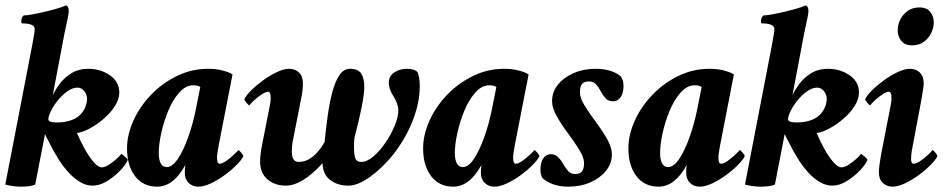

<svg xmlns="http://www.w3.org/2000/svg" viewBox="-22 -699 3572 727"><path d="M57.6 7.8Q31.2 7.8 -2 0L100.6 -531.2Q109.4 -577.1 109.4 -588.9Q109.4 -610.4 61.5 -610.4Q58.6 -610.4 58.6 -618.2Q58.6 -631.8 67.4 -640.6Q79.1 -640.6 100.6 -644.5Q122.1 -648.4 147 -654.3Q171.9 -660.2 193.8 -666.5Q215.8 -672.9 228.5 -678.7Q238.3 -674.8 238.3 -657.2Q238.3 -649.4 234.9 -632.3Q231.4 -615.2 227.5 -597.7Q223.6 -580.1 221.7 -570.3L177.7 -337.9Q186.5 -357.4 203.6 -380.9Q220.7 -404.3 248 -421.4Q275.4 -438.5 312.5 -438.5Q358.4 -438.5 394 -414.1Q429.7 -389.6 429.7 -348.6Q429.7 -324.2 413.6 -298.3Q397.5 -272.5 372.1 -250.5Q346.7 -228.5 319.3 -213.4Q292 -198.2 269.5 -195.3Q281.2 -167 297.9 -136.7Q314.5 -106.4 332 -85.9Q349.6 -65.4 363.3 -65.4Q375 -65.4 389.6 -74.7Q404.3 -84 418 -96.2Q431.6 -108.4 437.5 -116.2Q439.5 -116.2 450.7 -106.4Q461.9 -96.7 461.9 -93.8Q455.1 -76.2 433.1 -53.2Q411.1 -30.3 383.3 -13.2Q355.5 3.9 329.1 3.9Q302.7 3.9 278.8 -11.2Q254.9 -26.4 235.8 -47.9Q216.8 -69.3 204.1 -88.9Q192.4 -108.4 184.6 -121.6Q176.8 -134.8 170.4 -147.9Q164.1 -161.1 154.3 -178.7L148.4 -191.4L111.3 0Q92.8 7.8 57.6 7.8ZM193.4 -235.4Q241.2 -235.4 271.5 -255.9Q288.1 -267.6 297.9 -286.6Q307.6 -305.7 307.6 -325.2Q307.6 -339.8 297.4 -353.5Q287.1 -367.2 271.5 -367.2Q252.9 -367.2 233.4 -353.5Q213.9 -339.8 197.3 -319.3Q180.7 -298.8 170.9 -278.8Q161.1 -258.8 161.1 -247.1Q161.1 -235.4 193.4 -235.4Z M573.2 7.8Q519.5 7.8 489.3 -32.2Q459 -72.3 459 -136.7Q459 -188.5 482.9 -241.7Q506.8 -294.9 549.3 -339.4Q591.8 -383.8 647.5 -411.1Q703.1 -438.5 766.6 -438.5Q797.9 -438.5 822.8 -431.6Q847.7 -424.8 858.4 -417L806.6 -151.4Q802.7 -128.9 801.3 -119.6Q799.8 -110.4 799.8 -102.5Q799.8 -79.1 809.6 -79.1Q819.3 -79.1 833.5 -88.9Q847.7 -98.6 861.3 -111.3Q875 -124 880.9 -130.9Q882.8 -130.9 891.1 -121.1Q899.4 -111.3 899.4 -107.4Q893.6 -94.7 874.5 -75.2Q855.5 -55.7 829.6 -36.6Q803.7 -17.6 776.9 -4.9Q750 7.8 729.5 7.8Q707 7.8 692.4 -6.3Q677.7 -20.5 677.7 -44.9Q677.7 -52.7 678.2 -60.1Q678.7 -67.4 679.7 -74.2Q634.8 7.8 573.2 7.8ZM609.4 -66.4Q630.9 -66.4 651.9 -98.1Q672.9 -129.9 690.4 -179.2Q708 -228.5 718.8 -281.2L736.3 -369.1Q729.5 -376 710 -376Q680.7 -376 656.2 -348.1Q631.8 -320.3 614.7 -278.8Q597.7 -237.3 588.4 -194.3Q579.1 -151.4 579.1 -121.1Q579.1 -66.4 609.4 -66.4Z M1059.6 3.9Q1018.6 3.9 990.7 -20Q962.9 -43.9 962.9 -86.9Q962.9 -99.6 964.4 -112.3Q965.8 -125 967.8 -137.7L1001 -305.7Q1002 -310.5 1002.4 -315.9Q1002.9 -321.3 1002.9 -328.1Q1002.9 -351.6 993.2 -351.6Q984.4 -351.6 969.2 -341.8Q954.1 -332 940.9 -319.8Q927.7 -307.6 921.9 -299.8Q919.9 -299.8 911.6 -309.6Q903.3 -319.3 903.3 -323.2Q909.2 -336.9 928.2 -356Q947.3 -375 973.1 -394Q999 -413.1 1025.9 -425.8Q1052.7 -438.5 1073.2 -438.5Q1095.7 -438.5 1110.4 -424.3Q1125 -410.2 1125 -382.8Q1125 -369.1 1123 -353.5Q1121.1 -337.9 1117.2 -320.3L1085.9 -161.1Q1083 -146.5 1083 -125Q1083 -85.9 1108.4 -85.9Q1164.1 -85.9 1207 -161.1Q1211.9 -210.9 1218.8 -260.3Q1225.6 -309.6 1236.3 -350.1Q1247.1 -390.6 1263.2 -414.6Q1279.3 -438.5 1303.7 -438.5Q1334 -438.5 1345.7 -420.4Q1357.4 -402.3 1357.4 -370.1Q1357.4 -320.3 1320.3 -177.7Q1319.3 -170.9 1318.8 -162.6Q1318.4 -154.3 1318.4 -144.5Q1318.4 -109.4 1324.2 -97.7Q1329.1 -85.9 1345.7 -85.9Q1367.2 -85.9 1391.6 -106.4Q1416 -127 1437.5 -158.7Q1459 -190.4 1472.7 -223.6Q1486.3 -256.8 1486.3 -281.2Q1486.3 -303.7 1468.8 -333Q1450.2 -360.4 1450.2 -385.7Q1450.2 -411.1 1471.2 -424.8Q1492.2 -438.5 1517.6 -438.5Q1544.9 -438.5 1557.6 -427.7Q1567.4 -412.1 1567.4 -371.1Q1567.4 -328.1 1554.2 -282.2Q1541 -236.3 1518.6 -193.8Q1496.1 -151.4 1468.8 -116.2Q1426.8 -63.5 1379.9 -29.8Q1333 3.9 1296.9 3.9Q1255.9 3.9 1228 -17.6Q1200.2 -39.1 1199.2 -81.1Q1122.1 3.9 1059.6 3.9Z M1694.3 7.8Q1640.6 7.8 1610.4 -32.2Q1580.1 -72.3 1580.1 -136.7Q1580.1 -188.5 1604 -241.7Q1627.9 -294.9 1670.4 -339.4Q1712.9 -383.8 1768.6 -411.1Q1824.2 -438.5 1887.7 -438.5Q1918.9 -438.5 1943.8 -431.6Q1968.8 -424.8 1979.5 -417L1927.7 -151.4Q1923.8 -128.9 1922.4 -119.6Q1920.9 -110.4 1920.9 -102.5Q1920.9 -79.1 1930.7 -79.1Q1940.4 -79.1 1954.6 -88.9Q1968.8 -98.6 1982.4 -111.3Q1996.1 -124 2002 -130.9Q2003.9 -130.9 2012.2 -121.1Q2020.5 -111.3 2020.5 -107.4Q2014.6 -94.7 1995.6 -75.2Q1976.6 -55.7 1950.7 -36.6Q1924.8 -17.6 1897.9 -4.9Q1871.1 7.8 1850.6 7.8Q1828.1 7.8 1813.5 -6.3Q1798.8 -20.5 1798.8 -44.9Q1798.8 -52.7 1799.3 -60.1Q1799.8 -67.4 1800.8 -74.2Q1755.9 7.8 1694.3 7.8ZM1730.5 -66.4Q1752 -66.4 1772.9 -98.1Q1793.9 -129.9 1811.5 -179.2Q1829.1 -228.5 1839.8 -281.2L1857.4 -369.1Q1850.6 -376 1831.1 -376Q1801.8 -376 1777.3 -348.1Q1752.9 -320.3 1735.8 -278.8Q1718.8 -237.3 1709.5 -194.3Q1700.2 -151.4 1700.2 -121.1Q1700.2 -66.4 1730.5 -66.4Z M2130.9 7.8Q2070.3 7.8 2033.2 -23.4Q2024.4 -34.2 2024.4 -56.6Q2024.4 -84 2035.2 -99.6Q2045.9 -115.2 2063.5 -115.2Q2080.1 -115.2 2091.3 -104Q2102.5 -92.8 2110.8 -77.6Q2119.1 -62.5 2129.4 -51.3Q2139.6 -40 2155.3 -40Q2173.8 -40 2181.6 -49.8Q2189.5 -59.6 2189.5 -82Q2189.5 -102.5 2171.4 -131.8Q2153.3 -161.1 2128.9 -193.8Q2104.5 -226.6 2086.4 -258.3Q2068.4 -290 2068.4 -315.4Q2068.4 -351.6 2090.8 -378.9Q2113.3 -406.2 2150.4 -422.4Q2187.5 -438.5 2232.4 -438.5Q2293.9 -438.5 2328.1 -410.2Q2338.9 -396.5 2338.9 -374Q2338.9 -346.7 2328.1 -331.1Q2317.4 -315.4 2299.8 -315.4Q2281.2 -315.4 2271 -326.7Q2260.7 -337.9 2252.9 -353Q2245.1 -368.2 2235.4 -379.4Q2225.6 -390.6 2208 -390.6Q2189.5 -390.6 2181.6 -380.9Q2173.8 -371.1 2173.8 -348.6Q2173.8 -328.1 2191.9 -298.8Q2210 -269.5 2234.4 -236.8Q2258.8 -204.1 2276.9 -172.4Q2294.9 -140.6 2294.9 -115.2Q2294.9 -80.1 2272.5 -52.2Q2250 -24.4 2212.9 -8.3Q2175.8 7.8 2130.9 7.8Z M2471.7 7.8Q2418 7.8 2387.7 -32.2Q2357.4 -72.3 2357.4 -136.7Q2357.4 -188.5 2381.3 -241.7Q2405.3 -294.9 2447.8 -339.4Q2490.2 -383.8 2545.9 -411.1Q2601.6 -438.5 2665 -438.5Q2696.3 -438.5 2721.2 -431.6Q2746.1 -424.8 2756.8 -417L2705.1 -151.4Q2701.2 -128.9 2699.7 -119.6Q2698.2 -110.4 2698.2 -102.5Q2698.2 -79.1 2708 -79.1Q2717.8 -79.1 2731.9 -88.9Q2746.1 -98.6 2759.8 -111.3Q2773.4 -124 2779.3 -130.9Q2781.2 -130.9 2789.6 -121.1Q2797.9 -111.3 2797.9 -107.4Q2792 -94.7 2772.9 -75.2Q2753.9 -55.7 2728 -36.6Q2702.1 -17.6 2675.3 -4.9Q2648.4 7.8 2627.9 7.8Q2605.5 7.8 2590.8 -6.3Q2576.2 -20.5 2576.2 -44.9Q2576.2 -52.7 2576.7 -60.1Q2577.1 -67.4 2578.1 -74.2Q2533.2 7.8 2471.7 7.8ZM2507.8 -66.4Q2529.3 -66.4 2550.3 -98.1Q2571.3 -129.9 2588.9 -179.2Q2606.4 -228.5 2617.2 -281.2L2634.8 -369.1Q2627.9 -376 2608.4 -376Q2579.1 -376 2554.7 -348.1Q2530.3 -320.3 2513.2 -278.8Q2496.1 -237.3 2486.8 -194.3Q2477.5 -151.4 2477.5 -121.1Q2477.5 -66.4 2507.8 -66.4Z M2858.4 7.8Q2832 7.8 2798.8 0L2901.4 -531.2Q2910.2 -577.1 2910.2 -588.9Q2910.2 -610.4 2862.3 -610.4Q2859.4 -610.4 2859.4 -618.2Q2859.4 -631.8 2868.2 -640.6Q2879.9 -640.6 2901.4 -644.5Q2922.9 -648.4 2947.8 -654.3Q2972.7 -660.2 2994.6 -666.5Q3016.6 -672.9 3029.3 -678.7Q3039.1 -674.8 3039.1 -657.2Q3039.1 -649.4 3035.6 -632.3Q3032.2 -615.2 3028.3 -597.7Q3024.4 -580.1 3022.5 -570.3L2978.5 -337.9Q2987.3 -357.4 3004.4 -380.9Q3021.5 -404.3 3048.8 -421.4Q3076.2 -438.5 3113.3 -438.5Q3159.2 -438.5 3194.8 -414.1Q3230.5 -389.6 3230.5 -348.6Q3230.5 -324.2 3214.4 -298.3Q3198.2 -272.5 3172.9 -250.5Q3147.5 -228.5 3120.1 -213.4Q3092.8 -198.2 3070.3 -195.3Q3082 -167 3098.6 -136.7Q3115.2 -106.4 3132.8 -85.9Q3150.4 -65.4 3164.1 -65.4Q3175.8 -65.4 3190.4 -74.7Q3205.1 -84 3218.8 -96.2Q3232.4 -108.4 3238.3 -116.2Q3240.2 -116.2 3251.5 -106.4Q3262.7 -96.7 3262.7 -93.8Q3255.9 -76.2 3233.9 -53.2Q3211.9 -30.3 3184.1 -13.2Q3156.2 3.9 3129.9 3.9Q3103.5 3.9 3079.6 -11.2Q3055.7 -26.4 3036.6 -47.9Q3017.6 -69.3 3004.9 -88.9Q2993.2 -108.4 2985.4 -121.6Q2977.5 -134.8 2971.2 -147.9Q2964.8 -161.1 2955.1 -178.7L2949.2 -191.4L2912.1 0Q2893.6 7.8 2858.4 7.8ZM2994.1 -235.4Q3042 -235.4 3072.3 -255.9Q3088.9 -267.6 3098.6 -286.6Q3108.4 -305.7 3108.4 -325.2Q3108.4 -339.8 3098.1 -353.5Q3087.9 -367.2 3072.3 -367.2Q3053.7 -367.2 3034.2 -353.5Q3014.6 -339.8 2998 -319.3Q2981.4 -298.8 2971.7 -278.8Q2961.9 -258.8 2961.9 -247.1Q2961.9 -235.4 2994.1 -235.4Z M3431.6 -527.3Q3404.3 -527.3 3390.6 -544.4Q3377 -561.5 3377 -584Q3377 -604.5 3386.7 -624.5Q3396.5 -644.5 3415 -657.7Q3433.6 -670.9 3459 -670.9Q3487.3 -670.9 3500.5 -653.8Q3513.7 -636.7 3513.7 -614.3Q3513.7 -594.7 3503.9 -574.2Q3494.1 -553.7 3476.1 -540.5Q3458 -527.3 3431.6 -527.3ZM3423.8 -438.5Q3446.3 -438.5 3460.9 -424.3Q3475.6 -410.2 3475.6 -382.8Q3475.6 -376 3473.1 -360.4Q3470.7 -344.7 3468.3 -330.6Q3465.8 -316.4 3464.8 -310.5L3449.2 -227.5Q3439.5 -174.8 3434.6 -149.9Q3429.7 -125 3428.7 -115.2Q3427.7 -105.5 3427.7 -96.7Q3427.7 -79.1 3437.5 -79.1Q3447.3 -79.1 3461.9 -88.9Q3476.6 -98.6 3490.2 -111.3Q3503.9 -124 3508.8 -130.9Q3511.7 -130.9 3519.5 -121.1Q3527.3 -111.3 3527.3 -107.4Q3521.5 -94.7 3502.4 -75.2Q3483.4 -55.7 3457.5 -36.6Q3431.6 -17.6 3404.8 -4.9Q3377.9 7.8 3357.4 7.8Q3335.9 7.8 3320.8 -6.3Q3305.7 -20.5 3305.7 -47.9Q3305.7 -55.7 3307.6 -70.8Q3309.6 -85.9 3312 -100.6Q3314.5 -115.2 3315.4 -120.1L3351.6 -305.7Q3352.5 -310.5 3353 -315.9Q3353.5 -321.3 3353.5 -328.1Q3353.5 -351.6 3343.8 -351.6Q3335 -351.6 3319.8 -341.8Q3304.7 -332 3291.5 -319.8Q3278.3 -307.6 3272.5 -299.8Q3270.5 -299.8 3262.2 -309.6Q3253.9 -319.3 3253.9 -323.2Q3259.8 -336.9 3278.8 -356Q3297.9 -375 3323.7 -394Q3349.6 -413.1 3376.5 -425.8Q3403.3 -438.5 3423.8 -438.5Z"/></svg>

Font: Crimson Text
Style: Bold Italic
Weight: 700
Italic angle: -11°
Designer: Sebastian Kosch
Foundry: Sebastian Kosch
Version: Version 1.100; ttfautohint (v1.8.4)